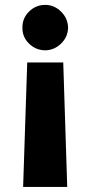

<svg xmlns="http://www.w3.org/2000/svg" viewBox="-20 -574 367 778"><path d="M163.1 -554.2Q199.7 -554.2 227.3 -527.1Q254.9 -500 255.9 -461.9Q254.9 -423.8 227.3 -397.2Q199.7 -370.6 163.1 -370.1Q125 -370.6 97.7 -397.2Q70.3 -423.8 70.8 -461.9Q70.3 -500 97.7 -527.1Q125 -554.2 163.1 -554.2ZM73.7 183.6 90.3 -320.8H236.3L252.4 183.6Z"/></svg>

Font: Inter Tight ExtraBold
Style: Regular
Weight: 800
Designer: Rasmus Andersson
Foundry: rsms
Version: Version 3.004; ttfautohint (v1.8.4.7-5d5b)